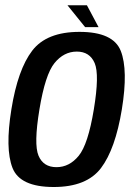

<svg xmlns="http://www.w3.org/2000/svg" viewBox="-20 -726 530 750"><path d="M190 4.5Q58 4.5 28.8 -70.2Q-0.5 -145 24.5 -299Q49.5 -454.5 105.8 -528Q162 -601.5 290.5 -601.5Q422.5 -601.5 451.8 -527Q481 -452.5 456 -299Q430.5 -143.5 374.5 -69.5Q318.5 4.5 190 4.5ZM200.5 -73Q251 -73 287.5 -117.5Q324 -162 346.5 -298.5Q369 -434.5 349.8 -479.5Q330.5 -524.5 280 -524.5Q229.5 -524.5 193 -479.8Q156.5 -435 134 -298.5Q111.5 -162.5 130.5 -117.8Q149.5 -73 200.5 -73ZM312.5 -620 243.5 -705.5H319.5L365 -620Z"/></svg>

Font: Anybody Medium
Style: Italic
Weight: 500
Italic angle: -10°
Designer: Tyler Finck
Foundry: Etcetera Type Company
Version: Version 1.010; ttfautohint (v1.8.3) -l 8 -r 50 -G 200 -x 14 